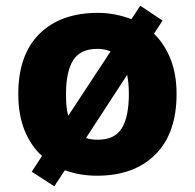

<svg xmlns="http://www.w3.org/2000/svg" viewBox="-20 -605 682 672"><path d="M598 -276Q598 -138 523.5 -64Q449 10 320 10Q260 10 207 -9L170 47L91 -4L127 -59Q87 -96 65.5 -150Q44 -204 44 -276Q44 -413 118 -486.5Q192 -560 323 -560Q354 -560 384 -554Q414 -548 440 -538L471 -585L549 -533L519 -487Q556 -451 577 -398Q598 -345 598 -276ZM211 -276Q211 -254 212.5 -235Q214 -216 219 -200L367 -425Q346 -434 321 -434Q261 -434 236 -394Q211 -354 211 -276ZM431 -276Q431 -295 429.5 -311.5Q428 -328 425 -343L281 -122Q297 -116 322 -116Q382 -116 406.5 -156.5Q431 -197 431 -276Z"/></svg>

Font: Noto Sans Thaana ExtraBold
Style: Regular
Weight: 800
Designer: David Williams
Foundry: Google Inc.
Version: Version 3.001; ttfautohint (v1.8.4.7-5d5b)